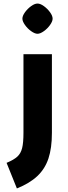

<svg xmlns="http://www.w3.org/2000/svg" viewBox="-20 -775 381 1080"><path d="M17 141Q58 124 77.5 106Q97 88 104.5 58Q112 28 112 -28V-470H272V-28Q272 58 252.5 116.5Q233 175 190 215.5Q147 256 75 285ZM106 -670Q106 -686 120.5 -706Q135 -726 155 -740.5Q175 -755 191 -755Q207 -755 227 -740.5Q247 -726 261.5 -706Q276 -686 276 -670Q276 -655 261.5 -634.5Q247 -614 226.5 -599.5Q206 -585 191 -585Q176 -585 155.5 -599.5Q135 -614 120.5 -634.5Q106 -655 106 -670Z"/></svg>

Font: Changa ExtraBold
Style: Regular
Weight: 800
Designer: Eduardo Rodriguez Tunni
Foundry: Eduardo Rodriguez Tunni
Version: Version 2.002; ttfautohint (v1.5) -l 8 -r 50 -G 220 -x 14 -H